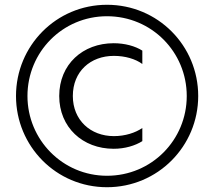

<svg xmlns="http://www.w3.org/2000/svg" viewBox="-20 -746 897 804"><path d="M428 38C641 38 810 -134 810 -344C810 -555 641 -726 428 -726C215 -726 47 -554 47 -344C47 -134 215 38 428 38ZM428 -10C242 -10 95 -161 95 -344C95 -528 242 -678 428 -678C615 -678 762 -528 762 -344C762 -160 615 -10 428 -10ZM576 -534C546 -553 503 -565 456 -565C327 -565 228 -477 228 -344C228 -213 326 -123 456 -123C503 -123 546 -136 576 -155V-210C547 -190 504 -176 457 -176C359 -176 285 -243 285 -344C285 -447 359 -512 457 -512C504 -512 548 -499 576 -478Z"/></svg>

Font: Roundo
Style: Regular
Weight: 400
Designer: Shiva Nallaperumal
Foundry: Indian Type Foundry
Version: Version 2.000